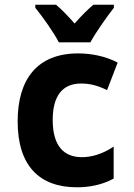

<svg xmlns="http://www.w3.org/2000/svg" viewBox="-20 -786 570 816"><path d="M230 -606H364C387 -648 434 -715 464 -753V-766H377C351 -744 328 -721 297 -686C268 -719 242 -746 218 -766H130V-753C161 -715 210 -646 230 -606ZM307 10C356 10 412 1 463 -27V-163C413 -129 365 -118 328 -118C253 -118 204 -164 204 -276C204 -377 244 -431 325 -431C362 -431 394 -423 435 -403L480 -520C429 -547 369 -559 312 -559C139 -559 55 -450 55 -270C55 -82 147 10 307 10Z"/></svg>

Font: Noto Sans Mono Condensed ExtraBold
Style: Regular
Weight: 800
Width: 3
Designer: Monotype Design Team
Foundry: Monotype Imaging Inc.
Version: Version 2.014